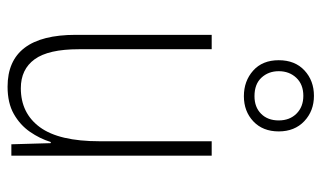

<svg xmlns="http://www.w3.org/2000/svg" viewBox="-191 -648 849 507"><g transform="rotate(90 233.5 -394.5)"><path d="M391 -529V0H361L358 -104H355Q346 -75 328 -49Q310 -23 281 -6.5Q252 10 209 10Q72 10 72 -170V-529H110V-178Q110 -98 136.5 -61.5Q163 -25 213 -25Q279 -25 316 -75.5Q353 -126 353 -233V-529ZM234 -614Q194 -614 166.5 -638.5Q139 -663 139 -706Q139 -749 166 -774Q193 -799 233 -799Q273 -799 300 -773.5Q327 -748 327 -706Q327 -664 300.5 -639Q274 -614 234 -614ZM234 -642Q263 -642 280.5 -659.5Q298 -677 298 -706Q298 -735 280 -753Q262 -771 233 -771Q203 -771 185.5 -752.5Q168 -734 168 -706Q168 -679 185 -660.5Q202 -642 234 -642Z"/></g></svg>

Font: Noto Sans Thai Cond ExtLt
Style: Regular
Weight: 200
Width: 3
Designer: Monotype Design Team
Foundry: Monotype Imaging Inc.
Version: Version 2.002; ttfautohint (v1.8.4.7-5d5b)